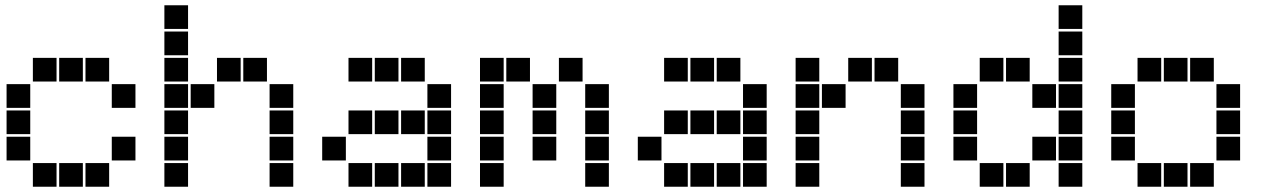

<svg xmlns="http://www.w3.org/2000/svg" viewBox="-20 -715 4840 730"><path d="M106 -495Q105 -495 105 -495Q105 -495 105 -494V-406Q105 -405 105 -405Q105 -405 106 -405H194Q195 -405 195 -405Q195 -405 195 -406V-494Q195 -495 195 -495Q195 -495 194 -495ZM206 -495Q205 -495 205 -495Q205 -495 205 -494V-406Q205 -405 205 -405Q205 -405 206 -405H294Q295 -405 295 -405Q295 -405 295 -406V-494Q295 -495 295 -495Q295 -495 294 -495ZM306 -495Q305 -495 305 -495Q305 -495 305 -494V-406Q305 -405 305 -405Q305 -405 306 -405H394Q395 -405 395 -405Q395 -405 395 -406V-494Q395 -495 395 -495Q395 -495 394 -495ZM6 -395Q5 -395 5 -395Q5 -395 5 -394V-306Q5 -305 5 -305Q5 -305 6 -305H94Q95 -305 95 -305Q95 -305 95 -306V-394Q95 -395 95 -395Q95 -395 94 -395ZM406 -395Q405 -395 405 -395Q405 -395 405 -394V-306Q405 -305 405 -305Q405 -305 406 -305H494Q495 -305 495 -305Q495 -305 495 -306V-394Q495 -395 495 -395Q495 -395 494 -395ZM6 -295Q5 -295 5 -295Q5 -295 5 -294V-206Q5 -205 5 -205Q5 -205 6 -205H94Q95 -205 95 -205Q95 -205 95 -206V-294Q95 -295 95 -295Q95 -295 94 -295ZM6 -195Q5 -195 5 -195Q5 -195 5 -194V-106Q5 -105 5 -105Q5 -105 6 -105H94Q95 -105 95 -105Q95 -105 95 -106V-194Q95 -195 95 -195Q95 -195 94 -195ZM406 -195Q405 -195 405 -195Q405 -195 405 -194V-106Q405 -105 405 -105Q405 -105 406 -105H494Q495 -105 495 -105Q495 -105 495 -106V-194Q495 -195 495 -195Q495 -195 494 -195ZM106 -95Q105 -95 105 -95Q105 -95 105 -94V-6Q105 -5 105 -5Q105 -5 106 -5H194Q195 -5 195 -5Q195 -5 195 -6V-94Q195 -95 195 -95Q195 -95 194 -95ZM206 -95Q205 -95 205 -95Q205 -95 205 -94V-6Q205 -5 205 -5Q205 -5 206 -5H294Q295 -5 295 -5Q295 -5 295 -6V-94Q295 -95 295 -95Q295 -95 294 -95ZM306 -95Q305 -95 305 -95Q305 -95 305 -94V-6Q305 -5 305 -5Q305 -5 306 -5H394Q395 -5 395 -5Q395 -5 395 -6V-94Q395 -95 395 -95Q395 -95 394 -95Z M606 -695Q605 -695 605 -695Q605 -695 605 -694V-606Q605 -605 605 -605Q605 -605 606 -605H694Q695 -605 695 -605Q695 -605 695 -606V-694Q695 -695 695 -695Q695 -695 694 -695ZM606 -595Q605 -595 605 -595Q605 -595 605 -594V-506Q605 -505 605 -505Q605 -505 606 -505H694Q695 -505 695 -505Q695 -505 695 -506V-594Q695 -595 695 -595Q695 -595 694 -595ZM606 -495Q605 -495 605 -495Q605 -495 605 -494V-406Q605 -405 605 -405Q605 -405 606 -405H694Q695 -405 695 -405Q695 -405 695 -406V-494Q695 -495 695 -495Q695 -495 694 -495ZM806 -495Q805 -495 805 -495Q805 -495 805 -494V-406Q805 -405 805 -405Q805 -405 806 -405H894Q895 -405 895 -405Q895 -405 895 -406V-494Q895 -495 895 -495Q895 -495 894 -495ZM906 -495Q905 -495 905 -495Q905 -495 905 -494V-406Q905 -405 905 -405Q905 -405 906 -405H994Q995 -405 995 -405Q995 -405 995 -406V-494Q995 -495 995 -495Q995 -495 994 -495ZM606 -395Q605 -395 605 -395Q605 -395 605 -394V-306Q605 -305 605 -305Q605 -305 606 -305H694Q695 -305 695 -305Q695 -305 695 -306V-394Q695 -395 695 -395Q695 -395 694 -395ZM706 -395Q705 -395 705 -395Q705 -395 705 -394V-306Q705 -305 705 -305Q705 -305 706 -305H794Q795 -305 795 -305Q795 -305 795 -306V-394Q795 -395 795 -395Q795 -395 794 -395ZM1006 -395Q1005 -395 1005 -395Q1005 -395 1005 -394V-306Q1005 -305 1005 -305Q1005 -305 1006 -305H1094Q1095 -305 1095 -305Q1095 -305 1095 -306V-394Q1095 -395 1095 -395Q1095 -395 1094 -395ZM606 -295Q605 -295 605 -295Q605 -295 605 -294V-206Q605 -205 605 -205Q605 -205 606 -205H694Q695 -205 695 -205Q695 -205 695 -206V-294Q695 -295 695 -295Q695 -295 694 -295ZM1006 -295Q1005 -295 1005 -295Q1005 -295 1005 -294V-206Q1005 -205 1005 -205Q1005 -205 1006 -205H1094Q1095 -205 1095 -205Q1095 -205 1095 -206V-294Q1095 -295 1095 -295Q1095 -295 1094 -295ZM606 -195Q605 -195 605 -195Q605 -195 605 -194V-106Q605 -105 605 -105Q605 -105 606 -105H694Q695 -105 695 -105Q695 -105 695 -106V-194Q695 -195 695 -195Q695 -195 694 -195ZM1006 -195Q1005 -195 1005 -195Q1005 -195 1005 -194V-106Q1005 -105 1005 -105Q1005 -105 1006 -105H1094Q1095 -105 1095 -105Q1095 -105 1095 -106V-194Q1095 -195 1095 -195Q1095 -195 1094 -195ZM606 -95Q605 -95 605 -95Q605 -95 605 -94V-6Q605 -5 605 -5Q605 -5 606 -5H694Q695 -5 695 -5Q695 -5 695 -6V-94Q695 -95 695 -95Q695 -95 694 -95ZM1006 -95Q1005 -95 1005 -95Q1005 -95 1005 -94V-6Q1005 -5 1005 -5Q1005 -5 1006 -5H1094Q1095 -5 1095 -5Q1095 -5 1095 -6V-94Q1095 -95 1095 -95Q1095 -95 1094 -95Z M1306 -495Q1305 -495 1305 -495Q1305 -495 1305 -494V-406Q1305 -405 1305 -405Q1305 -405 1306 -405H1394Q1395 -405 1395 -405Q1395 -405 1395 -406V-494Q1395 -495 1395 -495Q1395 -495 1394 -495ZM1406 -495Q1405 -495 1405 -495Q1405 -495 1405 -494V-406Q1405 -405 1405 -405Q1405 -405 1406 -405H1494Q1495 -405 1495 -405Q1495 -405 1495 -406V-494Q1495 -495 1495 -495Q1495 -495 1494 -495ZM1506 -495Q1505 -495 1505 -495Q1505 -495 1505 -494V-406Q1505 -405 1505 -405Q1505 -405 1506 -405H1594Q1595 -405 1595 -405Q1595 -405 1595 -406V-494Q1595 -495 1595 -495Q1595 -495 1594 -495ZM1606 -395Q1605 -395 1605 -395Q1605 -395 1605 -394V-306Q1605 -305 1605 -305Q1605 -305 1606 -305H1694Q1695 -305 1695 -305Q1695 -305 1695 -306V-394Q1695 -395 1695 -395Q1695 -395 1694 -395ZM1306 -295Q1305 -295 1305 -295Q1305 -295 1305 -294V-206Q1305 -205 1305 -205Q1305 -205 1306 -205H1394Q1395 -205 1395 -205Q1395 -205 1395 -206V-294Q1395 -295 1395 -295Q1395 -295 1394 -295ZM1406 -295Q1405 -295 1405 -295Q1405 -295 1405 -294V-206Q1405 -205 1405 -205Q1405 -205 1406 -205H1494Q1495 -205 1495 -205Q1495 -205 1495 -206V-294Q1495 -295 1495 -295Q1495 -295 1494 -295ZM1506 -295Q1505 -295 1505 -295Q1505 -295 1505 -294V-206Q1505 -205 1505 -205Q1505 -205 1506 -205H1594Q1595 -205 1595 -205Q1595 -205 1595 -206V-294Q1595 -295 1595 -295Q1595 -295 1594 -295ZM1606 -295Q1605 -295 1605 -295Q1605 -295 1605 -294V-206Q1605 -205 1605 -205Q1605 -205 1606 -205H1694Q1695 -205 1695 -205Q1695 -205 1695 -206V-294Q1695 -295 1695 -295Q1695 -295 1694 -295ZM1206 -195Q1205 -195 1205 -195Q1205 -195 1205 -194V-106Q1205 -105 1205 -105Q1205 -105 1206 -105H1294Q1295 -105 1295 -105Q1295 -105 1295 -106V-194Q1295 -195 1295 -195Q1295 -195 1294 -195ZM1606 -195Q1605 -195 1605 -195Q1605 -195 1605 -194V-106Q1605 -105 1605 -105Q1605 -105 1606 -105H1694Q1695 -105 1695 -105Q1695 -105 1695 -106V-194Q1695 -195 1695 -195Q1695 -195 1694 -195ZM1306 -95Q1305 -95 1305 -95Q1305 -95 1305 -94V-6Q1305 -5 1305 -5Q1305 -5 1306 -5H1394Q1395 -5 1395 -5Q1395 -5 1395 -6V-94Q1395 -95 1395 -95Q1395 -95 1394 -95ZM1406 -95Q1405 -95 1405 -95Q1405 -95 1405 -94V-6Q1405 -5 1405 -5Q1405 -5 1406 -5H1494Q1495 -5 1495 -5Q1495 -5 1495 -6V-94Q1495 -95 1495 -95Q1495 -95 1494 -95ZM1506 -95Q1505 -95 1505 -95Q1505 -95 1505 -94V-6Q1505 -5 1505 -5Q1505 -5 1506 -5H1594Q1595 -5 1595 -5Q1595 -5 1595 -6V-94Q1595 -95 1595 -95Q1595 -95 1594 -95ZM1606 -95Q1605 -95 1605 -95Q1605 -95 1605 -94V-6Q1605 -5 1605 -5Q1605 -5 1606 -5H1694Q1695 -5 1695 -5Q1695 -5 1695 -6V-94Q1695 -95 1695 -95Q1695 -95 1694 -95Z M1806 -495Q1805 -495 1805 -495Q1805 -495 1805 -494V-406Q1805 -405 1805 -405Q1805 -405 1806 -405H1894Q1895 -405 1895 -405Q1895 -405 1895 -406V-494Q1895 -495 1895 -495Q1895 -495 1894 -495ZM1906 -495Q1905 -495 1905 -495Q1905 -495 1905 -494V-406Q1905 -405 1905 -405Q1905 -405 1906 -405H1994Q1995 -405 1995 -405Q1995 -405 1995 -406V-494Q1995 -495 1995 -495Q1995 -495 1994 -495ZM2106 -495Q2105 -495 2105 -495Q2105 -495 2105 -494V-406Q2105 -405 2105 -405Q2105 -405 2106 -405H2194Q2195 -405 2195 -405Q2195 -405 2195 -406V-494Q2195 -495 2195 -495Q2195 -495 2194 -495ZM1806 -395Q1805 -395 1805 -395Q1805 -395 1805 -394V-306Q1805 -305 1805 -305Q1805 -305 1806 -305H1894Q1895 -305 1895 -305Q1895 -305 1895 -306V-394Q1895 -395 1895 -395Q1895 -395 1894 -395ZM2006 -395Q2005 -395 2005 -395Q2005 -395 2005 -394V-306Q2005 -305 2005 -305Q2005 -305 2006 -305H2094Q2095 -305 2095 -305Q2095 -305 2095 -306V-394Q2095 -395 2095 -395Q2095 -395 2094 -395ZM2206 -395Q2205 -395 2205 -395Q2205 -395 2205 -394V-306Q2205 -305 2205 -305Q2205 -305 2206 -305H2294Q2295 -305 2295 -305Q2295 -305 2295 -306V-394Q2295 -395 2295 -395Q2295 -395 2294 -395ZM1806 -295Q1805 -295 1805 -295Q1805 -295 1805 -294V-206Q1805 -205 1805 -205Q1805 -205 1806 -205H1894Q1895 -205 1895 -205Q1895 -205 1895 -206V-294Q1895 -295 1895 -295Q1895 -295 1894 -295ZM2006 -295Q2005 -295 2005 -295Q2005 -295 2005 -294V-206Q2005 -205 2005 -205Q2005 -205 2006 -205H2094Q2095 -205 2095 -205Q2095 -205 2095 -206V-294Q2095 -295 2095 -295Q2095 -295 2094 -295ZM2206 -295Q2205 -295 2205 -295Q2205 -295 2205 -294V-206Q2205 -205 2205 -205Q2205 -205 2206 -205H2294Q2295 -205 2295 -205Q2295 -205 2295 -206V-294Q2295 -295 2295 -295Q2295 -295 2294 -295ZM1806 -195Q1805 -195 1805 -195Q1805 -195 1805 -194V-106Q1805 -105 1805 -105Q1805 -105 1806 -105H1894Q1895 -105 1895 -105Q1895 -105 1895 -106V-194Q1895 -195 1895 -195Q1895 -195 1894 -195ZM2006 -195Q2005 -195 2005 -195Q2005 -195 2005 -194V-106Q2005 -105 2005 -105Q2005 -105 2006 -105H2094Q2095 -105 2095 -105Q2095 -105 2095 -106V-194Q2095 -195 2095 -195Q2095 -195 2094 -195ZM2206 -195Q2205 -195 2205 -195Q2205 -195 2205 -194V-106Q2205 -105 2205 -105Q2205 -105 2206 -105H2294Q2295 -105 2295 -105Q2295 -105 2295 -106V-194Q2295 -195 2295 -195Q2295 -195 2294 -195ZM1806 -95Q1805 -95 1805 -95Q1805 -95 1805 -94V-6Q1805 -5 1805 -5Q1805 -5 1806 -5H1894Q1895 -5 1895 -5Q1895 -5 1895 -6V-94Q1895 -95 1895 -95Q1895 -95 1894 -95ZM2206 -95Q2205 -95 2205 -95Q2205 -95 2205 -94V-6Q2205 -5 2205 -5Q2205 -5 2206 -5H2294Q2295 -5 2295 -5Q2295 -5 2295 -6V-94Q2295 -95 2295 -95Q2295 -95 2294 -95Z M2506 -495Q2505 -495 2505 -495Q2505 -495 2505 -494V-406Q2505 -405 2505 -405Q2505 -405 2506 -405H2594Q2595 -405 2595 -405Q2595 -405 2595 -406V-494Q2595 -495 2595 -495Q2595 -495 2594 -495ZM2606 -495Q2605 -495 2605 -495Q2605 -495 2605 -494V-406Q2605 -405 2605 -405Q2605 -405 2606 -405H2694Q2695 -405 2695 -405Q2695 -405 2695 -406V-494Q2695 -495 2695 -495Q2695 -495 2694 -495ZM2706 -495Q2705 -495 2705 -495Q2705 -495 2705 -494V-406Q2705 -405 2705 -405Q2705 -405 2706 -405H2794Q2795 -405 2795 -405Q2795 -405 2795 -406V-494Q2795 -495 2795 -495Q2795 -495 2794 -495ZM2806 -395Q2805 -395 2805 -395Q2805 -395 2805 -394V-306Q2805 -305 2805 -305Q2805 -305 2806 -305H2894Q2895 -305 2895 -305Q2895 -305 2895 -306V-394Q2895 -395 2895 -395Q2895 -395 2894 -395ZM2506 -295Q2505 -295 2505 -295Q2505 -295 2505 -294V-206Q2505 -205 2505 -205Q2505 -205 2506 -205H2594Q2595 -205 2595 -205Q2595 -205 2595 -206V-294Q2595 -295 2595 -295Q2595 -295 2594 -295ZM2606 -295Q2605 -295 2605 -295Q2605 -295 2605 -294V-206Q2605 -205 2605 -205Q2605 -205 2606 -205H2694Q2695 -205 2695 -205Q2695 -205 2695 -206V-294Q2695 -295 2695 -295Q2695 -295 2694 -295ZM2706 -295Q2705 -295 2705 -295Q2705 -295 2705 -294V-206Q2705 -205 2705 -205Q2705 -205 2706 -205H2794Q2795 -205 2795 -205Q2795 -205 2795 -206V-294Q2795 -295 2795 -295Q2795 -295 2794 -295ZM2806 -295Q2805 -295 2805 -295Q2805 -295 2805 -294V-206Q2805 -205 2805 -205Q2805 -205 2806 -205H2894Q2895 -205 2895 -205Q2895 -205 2895 -206V-294Q2895 -295 2895 -295Q2895 -295 2894 -295ZM2406 -195Q2405 -195 2405 -195Q2405 -195 2405 -194V-106Q2405 -105 2405 -105Q2405 -105 2406 -105H2494Q2495 -105 2495 -105Q2495 -105 2495 -106V-194Q2495 -195 2495 -195Q2495 -195 2494 -195ZM2806 -195Q2805 -195 2805 -195Q2805 -195 2805 -194V-106Q2805 -105 2805 -105Q2805 -105 2806 -105H2894Q2895 -105 2895 -105Q2895 -105 2895 -106V-194Q2895 -195 2895 -195Q2895 -195 2894 -195ZM2506 -95Q2505 -95 2505 -95Q2505 -95 2505 -94V-6Q2505 -5 2505 -5Q2505 -5 2506 -5H2594Q2595 -5 2595 -5Q2595 -5 2595 -6V-94Q2595 -95 2595 -95Q2595 -95 2594 -95ZM2606 -95Q2605 -95 2605 -95Q2605 -95 2605 -94V-6Q2605 -5 2605 -5Q2605 -5 2606 -5H2694Q2695 -5 2695 -5Q2695 -5 2695 -6V-94Q2695 -95 2695 -95Q2695 -95 2694 -95ZM2706 -95Q2705 -95 2705 -95Q2705 -95 2705 -94V-6Q2705 -5 2705 -5Q2705 -5 2706 -5H2794Q2795 -5 2795 -5Q2795 -5 2795 -6V-94Q2795 -95 2795 -95Q2795 -95 2794 -95ZM2806 -95Q2805 -95 2805 -95Q2805 -95 2805 -94V-6Q2805 -5 2805 -5Q2805 -5 2806 -5H2894Q2895 -5 2895 -5Q2895 -5 2895 -6V-94Q2895 -95 2895 -95Q2895 -95 2894 -95Z M3006 -495Q3005 -495 3005 -495Q3005 -495 3005 -494V-406Q3005 -405 3005 -405Q3005 -405 3006 -405H3094Q3095 -405 3095 -405Q3095 -405 3095 -406V-494Q3095 -495 3095 -495Q3095 -495 3094 -495ZM3206 -495Q3205 -495 3205 -495Q3205 -495 3205 -494V-406Q3205 -405 3205 -405Q3205 -405 3206 -405H3294Q3295 -405 3295 -405Q3295 -405 3295 -406V-494Q3295 -495 3295 -495Q3295 -495 3294 -495ZM3306 -495Q3305 -495 3305 -495Q3305 -495 3305 -494V-406Q3305 -405 3305 -405Q3305 -405 3306 -405H3394Q3395 -405 3395 -405Q3395 -405 3395 -406V-494Q3395 -495 3395 -495Q3395 -495 3394 -495ZM3006 -395Q3005 -395 3005 -395Q3005 -395 3005 -394V-306Q3005 -305 3005 -305Q3005 -305 3006 -305H3094Q3095 -305 3095 -305Q3095 -305 3095 -306V-394Q3095 -395 3095 -395Q3095 -395 3094 -395ZM3106 -395Q3105 -395 3105 -395Q3105 -395 3105 -394V-306Q3105 -305 3105 -305Q3105 -305 3106 -305H3194Q3195 -305 3195 -305Q3195 -305 3195 -306V-394Q3195 -395 3195 -395Q3195 -395 3194 -395ZM3406 -395Q3405 -395 3405 -395Q3405 -395 3405 -394V-306Q3405 -305 3405 -305Q3405 -305 3406 -305H3494Q3495 -305 3495 -305Q3495 -305 3495 -306V-394Q3495 -395 3495 -395Q3495 -395 3494 -395ZM3006 -295Q3005 -295 3005 -295Q3005 -295 3005 -294V-206Q3005 -205 3005 -205Q3005 -205 3006 -205H3094Q3095 -205 3095 -205Q3095 -205 3095 -206V-294Q3095 -295 3095 -295Q3095 -295 3094 -295ZM3406 -295Q3405 -295 3405 -295Q3405 -295 3405 -294V-206Q3405 -205 3405 -205Q3405 -205 3406 -205H3494Q3495 -205 3495 -205Q3495 -205 3495 -206V-294Q3495 -295 3495 -295Q3495 -295 3494 -295ZM3006 -195Q3005 -195 3005 -195Q3005 -195 3005 -194V-106Q3005 -105 3005 -105Q3005 -105 3006 -105H3094Q3095 -105 3095 -105Q3095 -105 3095 -106V-194Q3095 -195 3095 -195Q3095 -195 3094 -195ZM3406 -195Q3405 -195 3405 -195Q3405 -195 3405 -194V-106Q3405 -105 3405 -105Q3405 -105 3406 -105H3494Q3495 -105 3495 -105Q3495 -105 3495 -106V-194Q3495 -195 3495 -195Q3495 -195 3494 -195ZM3006 -95Q3005 -95 3005 -95Q3005 -95 3005 -94V-6Q3005 -5 3005 -5Q3005 -5 3006 -5H3094Q3095 -5 3095 -5Q3095 -5 3095 -6V-94Q3095 -95 3095 -95Q3095 -95 3094 -95ZM3406 -95Q3405 -95 3405 -95Q3405 -95 3405 -94V-6Q3405 -5 3405 -5Q3405 -5 3406 -5H3494Q3495 -5 3495 -5Q3495 -5 3495 -6V-94Q3495 -95 3495 -95Q3495 -95 3494 -95Z M4006 -695Q4005 -695 4005 -695Q4005 -695 4005 -694V-606Q4005 -605 4005 -605Q4005 -605 4006 -605H4094Q4095 -605 4095 -605Q4095 -605 4095 -606V-694Q4095 -695 4095 -695Q4095 -695 4094 -695ZM4006 -595Q4005 -595 4005 -595Q4005 -595 4005 -594V-506Q4005 -505 4005 -505Q4005 -505 4006 -505H4094Q4095 -505 4095 -505Q4095 -505 4095 -506V-594Q4095 -595 4095 -595Q4095 -595 4094 -595ZM3706 -495Q3705 -495 3705 -495Q3705 -495 3705 -494V-406Q3705 -405 3705 -405Q3705 -405 3706 -405H3794Q3795 -405 3795 -405Q3795 -405 3795 -406V-494Q3795 -495 3795 -495Q3795 -495 3794 -495ZM3806 -495Q3805 -495 3805 -495Q3805 -495 3805 -494V-406Q3805 -405 3805 -405Q3805 -405 3806 -405H3894Q3895 -405 3895 -405Q3895 -405 3895 -406V-494Q3895 -495 3895 -495Q3895 -495 3894 -495ZM4006 -495Q4005 -495 4005 -495Q4005 -495 4005 -494V-406Q4005 -405 4005 -405Q4005 -405 4006 -405H4094Q4095 -405 4095 -405Q4095 -405 4095 -406V-494Q4095 -495 4095 -495Q4095 -495 4094 -495ZM3606 -395Q3605 -395 3605 -395Q3605 -395 3605 -394V-306Q3605 -305 3605 -305Q3605 -305 3606 -305H3694Q3695 -305 3695 -305Q3695 -305 3695 -306V-394Q3695 -395 3695 -395Q3695 -395 3694 -395ZM3906 -395Q3905 -395 3905 -395Q3905 -395 3905 -394V-306Q3905 -305 3905 -305Q3905 -305 3906 -305H3994Q3995 -305 3995 -305Q3995 -305 3995 -306V-394Q3995 -395 3995 -395Q3995 -395 3994 -395ZM4006 -395Q4005 -395 4005 -395Q4005 -395 4005 -394V-306Q4005 -305 4005 -305Q4005 -305 4006 -305H4094Q4095 -305 4095 -305Q4095 -305 4095 -306V-394Q4095 -395 4095 -395Q4095 -395 4094 -395ZM3606 -295Q3605 -295 3605 -295Q3605 -295 3605 -294V-206Q3605 -205 3605 -205Q3605 -205 3606 -205H3694Q3695 -205 3695 -205Q3695 -205 3695 -206V-294Q3695 -295 3695 -295Q3695 -295 3694 -295ZM4006 -295Q4005 -295 4005 -295Q4005 -295 4005 -294V-206Q4005 -205 4005 -205Q4005 -205 4006 -205H4094Q4095 -205 4095 -205Q4095 -205 4095 -206V-294Q4095 -295 4095 -295Q4095 -295 4094 -295ZM3606 -195Q3605 -195 3605 -195Q3605 -195 3605 -194V-106Q3605 -105 3605 -105Q3605 -105 3606 -105H3694Q3695 -105 3695 -105Q3695 -105 3695 -106V-194Q3695 -195 3695 -195Q3695 -195 3694 -195ZM3906 -195Q3905 -195 3905 -195Q3905 -195 3905 -194V-106Q3905 -105 3905 -105Q3905 -105 3906 -105H3994Q3995 -105 3995 -105Q3995 -105 3995 -106V-194Q3995 -195 3995 -195Q3995 -195 3994 -195ZM4006 -195Q4005 -195 4005 -195Q4005 -195 4005 -194V-106Q4005 -105 4005 -105Q4005 -105 4006 -105H4094Q4095 -105 4095 -105Q4095 -105 4095 -106V-194Q4095 -195 4095 -195Q4095 -195 4094 -195ZM3706 -95Q3705 -95 3705 -95Q3705 -95 3705 -94V-6Q3705 -5 3705 -5Q3705 -5 3706 -5H3794Q3795 -5 3795 -5Q3795 -5 3795 -6V-94Q3795 -95 3795 -95Q3795 -95 3794 -95ZM3806 -95Q3805 -95 3805 -95Q3805 -95 3805 -94V-6Q3805 -5 3805 -5Q3805 -5 3806 -5H3894Q3895 -5 3895 -5Q3895 -5 3895 -6V-94Q3895 -95 3895 -95Q3895 -95 3894 -95ZM4006 -95Q4005 -95 4005 -95Q4005 -95 4005 -94V-6Q4005 -5 4005 -5Q4005 -5 4006 -5H4094Q4095 -5 4095 -5Q4095 -5 4095 -6V-94Q4095 -95 4095 -95Q4095 -95 4094 -95Z M4306 -495Q4305 -495 4305 -495Q4305 -495 4305 -494V-406Q4305 -405 4305 -405Q4305 -405 4306 -405H4394Q4395 -405 4395 -405Q4395 -405 4395 -406V-494Q4395 -495 4395 -495Q4395 -495 4394 -495ZM4406 -495Q4405 -495 4405 -495Q4405 -495 4405 -494V-406Q4405 -405 4405 -405Q4405 -405 4406 -405H4494Q4495 -405 4495 -405Q4495 -405 4495 -406V-494Q4495 -495 4495 -495Q4495 -495 4494 -495ZM4506 -495Q4505 -495 4505 -495Q4505 -495 4505 -494V-406Q4505 -405 4505 -405Q4505 -405 4506 -405H4594Q4595 -405 4595 -405Q4595 -405 4595 -406V-494Q4595 -495 4595 -495Q4595 -495 4594 -495ZM4206 -395Q4205 -395 4205 -395Q4205 -395 4205 -394V-306Q4205 -305 4205 -305Q4205 -305 4206 -305H4294Q4295 -305 4295 -305Q4295 -305 4295 -306V-394Q4295 -395 4295 -395Q4295 -395 4294 -395ZM4606 -395Q4605 -395 4605 -395Q4605 -395 4605 -394V-306Q4605 -305 4605 -305Q4605 -305 4606 -305H4694Q4695 -305 4695 -305Q4695 -305 4695 -306V-394Q4695 -395 4695 -395Q4695 -395 4694 -395ZM4206 -295Q4205 -295 4205 -295Q4205 -295 4205 -294V-206Q4205 -205 4205 -205Q4205 -205 4206 -205H4294Q4295 -205 4295 -205Q4295 -205 4295 -206V-294Q4295 -295 4295 -295Q4295 -295 4294 -295ZM4606 -295Q4605 -295 4605 -295Q4605 -295 4605 -294V-206Q4605 -205 4605 -205Q4605 -205 4606 -205H4694Q4695 -205 4695 -205Q4695 -205 4695 -206V-294Q4695 -295 4695 -295Q4695 -295 4694 -295ZM4206 -195Q4205 -195 4205 -195Q4205 -195 4205 -194V-106Q4205 -105 4205 -105Q4205 -105 4206 -105H4294Q4295 -105 4295 -105Q4295 -105 4295 -106V-194Q4295 -195 4295 -195Q4295 -195 4294 -195ZM4606 -195Q4605 -195 4605 -195Q4605 -195 4605 -194V-106Q4605 -105 4605 -105Q4605 -105 4606 -105H4694Q4695 -105 4695 -105Q4695 -105 4695 -106V-194Q4695 -195 4695 -195Q4695 -195 4694 -195ZM4306 -95Q4305 -95 4305 -95Q4305 -95 4305 -94V-6Q4305 -5 4305 -5Q4305 -5 4306 -5H4394Q4395 -5 4395 -5Q4395 -5 4395 -6V-94Q4395 -95 4395 -95Q4395 -95 4394 -95ZM4406 -95Q4405 -95 4405 -95Q4405 -95 4405 -94V-6Q4405 -5 4405 -5Q4405 -5 4406 -5H4494Q4495 -5 4495 -5Q4495 -5 4495 -6V-94Q4495 -95 4495 -95Q4495 -95 4494 -95ZM4506 -95Q4505 -95 4505 -95Q4505 -95 4505 -94V-6Q4505 -5 4505 -5Q4505 -5 4506 -5H4594Q4595 -5 4595 -5Q4595 -5 4595 -6V-94Q4595 -95 4595 -95Q4595 -95 4594 -95Z"/></svg>

Font: Doto Black
Style: Regular
Weight: 900
Version: Version 1.000